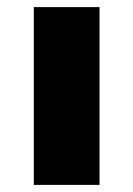

<svg xmlns="http://www.w3.org/2000/svg" viewBox="-20 -520 375 540"><path d="M75 0V-500H260V0Z"/></svg>

Font: Now Alt Black
Style: Regular
Weight: 900
Designer: Alfredo Marco Pradil
Foundry: Alfredo Marco Pradil
Version: Version 1.002;PS 001.002;hotconv 1.0.88;makeotf.lib2.5.64775